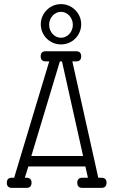

<svg xmlns="http://www.w3.org/2000/svg" viewBox="-20 -914 552 933"><path d="M178.2 -795.9C178.2 -782.2 180.8 -769.4 186 -757.6C191.2 -745.7 198.2 -735.4 207 -726.6C215.8 -717.8 226.2 -710.9 238 -705.8C249.9 -700.8 262.7 -698.2 276.4 -698.2C290 -698.2 302.8 -700.8 314.7 -705.8C326.6 -710.9 336.9 -717.8 345.7 -726.6C354.5 -735.4 361.5 -745.7 366.7 -757.6C371.9 -769.4 374.5 -782.2 374.5 -795.9C374.5 -809.6 371.9 -822.3 366.7 -834.2C361.5 -846.1 354.5 -856.4 345.7 -865.2C336.9 -874 326.6 -881 314.7 -886.2C302.8 -891.4 290 -894 276.4 -894C262.7 -894 249.9 -891.4 238 -886.2C226.2 -881 215.8 -874 207 -865.2C198.2 -856.4 191.2 -846.1 186 -834.2C180.8 -822.3 178.2 -809.6 178.2 -795.9ZM218.8 -793.5C218.8 -802.2 220.3 -810.5 223.4 -818.1C226.5 -825.8 230.6 -832.4 235.8 -838.1C241 -843.8 247.2 -848.3 254.2 -851.6C261.1 -854.8 268.6 -856.4 276.4 -856.4C284.2 -856.4 291.6 -854.8 298.6 -851.6C305.6 -848.3 311.7 -843.8 316.9 -838.1C322.1 -832.4 326.3 -825.8 329.3 -818.1C332.4 -810.5 334 -802.2 334 -793.5C334 -784.7 332.4 -776.4 329.3 -768.8C326.3 -761.1 322.1 -754.5 316.9 -748.8C311.7 -743.1 305.6 -738.6 298.6 -735.4C291.6 -732.1 284.2 -730.5 276.4 -730.5C268.6 -730.5 261.1 -732.1 254.2 -735.4C247.2 -738.6 241 -743.1 235.8 -748.8C230.6 -754.5 226.5 -761.1 223.4 -768.8C220.3 -776.4 218.8 -784.7 218.8 -793.5ZM48.8 -50.3H38.1C21.5 -50.3 13.2 -42.2 13.2 -25.9C13.2 -9.3 21.5 -1 38.1 -1H108.4C125 -1 133.3 -9.3 133.3 -25.9C133.3 -42.2 125 -50.3 108.4 -50.3H100.6L117.7 -105H395L407.2 -50.3H380.4C363.8 -50.3 355.5 -42.2 355.5 -25.9C355.5 -9.3 363.8 -1 380.4 -1H472.7C489.3 -1 497.6 -9.3 497.6 -25.9C497.6 -42.2 489.3 -50.3 472.7 -50.3H457.5L439.5 -131.8C438.8 -132.8 438.3 -134.9 438 -138.2L331.5 -615.7H349.6C366.2 -615.7 374.5 -623.9 374.5 -640.1C374.5 -656.7 366.2 -665 349.6 -665H202.6C186 -665 177.7 -656.7 177.7 -640.1C177.7 -623.9 186 -615.7 202.6 -615.7H219.2ZM271 -615.7H281.2L383.8 -155.8H132.3Z"/></svg>

Font: Nathan
Style: Regular
Weight: 400
Designer: Peter Wiegel
Foundry: Peter Wiegel
Version: Version 1.001 2009